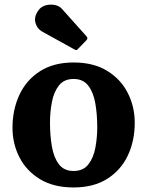

<svg xmlns="http://www.w3.org/2000/svg" viewBox="-20 -810 648 845"><path d="M35 -247.5Q35 -327.5 65.5 -392.8Q96 -458 156 -496.5Q216 -535 304 -535Q392 -535 452 -498Q512 -461 542.5 -400.5Q573 -340 573 -270Q573 -190 542.5 -125.5Q512 -61 452 -23Q392 15 304 15Q216 15 156 -21.5Q96 -58 65.5 -117.8Q35 -177.5 35 -247.5ZM200 -270Q200 -213 208.5 -164.5Q217 -116 239.5 -86.8Q262 -57.5 304 -57.5Q346 -57.5 368.5 -86Q391 -114.5 399.5 -158.8Q408 -203 408 -250Q408 -307 399.5 -355.2Q391 -403.5 368.5 -433Q346 -462.5 304 -462.5Q262 -462.5 239.5 -434Q217 -405.5 208.5 -361.2Q200 -317 200 -270ZM308.5 -592 165.5 -671Q142.5 -684 135.8 -710.5Q129 -737 149.5 -765Q161 -781 181 -786.5Q201 -792 221.2 -788Q241.5 -784 253 -770.5L360 -651Q369 -642 360.5 -633L323.5 -595Q319.5 -590.5 316.8 -589.5Q314 -588.5 308.5 -592Z"/></svg>

Font: Besley
Style: Bold
Weight: 700
Designer: Owen Earl
Foundry: indestructible type*
Version: Version 2.001; ttfautohint (v1.8.3)